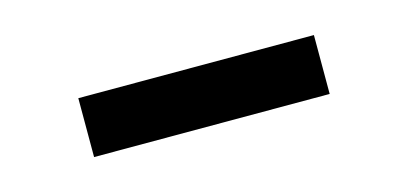

<svg xmlns="http://www.w3.org/2000/svg" viewBox="-27 -709 522 246"><g transform="rotate(-15 234.5 -586.0)"><path d="M78.1 -546.9H390.6V-625H78.1Z"/></g></svg>

Font: Sorena-Fanum Normal
Style: Regular
Weight: 400
Designer: Mohammad Darvishi
Version: Version 1.000;March 20, 2024;FontCreator 15.0.0.2958 64-bit